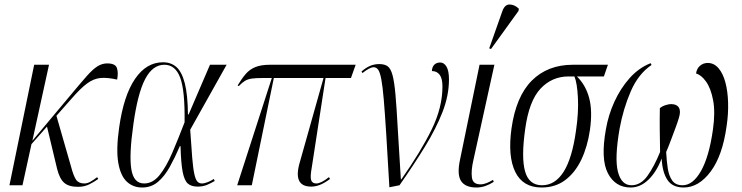

<svg xmlns="http://www.w3.org/2000/svg" viewBox="-20 -824 3299 854"><path d="M22 0 132 -536H198L124 -198L309 -419Q344 -461 368.5 -488.5Q393 -516 413.5 -529Q434 -542 457 -542Q493 -542 500 -521.5Q507 -501 501 -470Q457 -480 426.5 -477Q396 -474 367 -452.5Q338 -431 299 -386L231 -309L296 -83Q307 -41 318.5 -24.5Q330 -8 355 -8Q369 -8 383.5 -16.5Q398 -25 412 -36L417 -28Q399 -15 377 -4Q355 7 327 7Q286 7 265.5 -11Q245 -29 234 -73L189 -261L120 -183L80 0Z M612 10Q572 10 544 -16Q516 -42 506 -100.5Q496 -159 510 -257Q530 -399 580.5 -473Q631 -547 705 -547Q741 -547 765 -525.5Q789 -504 802 -453.5Q815 -403 816 -315H819L914 -536H988L826 -247Q831 -169 835 -121.5Q839 -74 844.5 -49.5Q850 -25 858 -16.5Q866 -8 878 -8Q890 -8 905.5 -14.5Q921 -21 931 -28L935 -19Q920 -10 901.5 -2Q883 6 859 6Q831 6 815.5 -7.5Q800 -21 792.5 -59.5Q785 -98 783 -174H780Q758 -123 735 -81.5Q712 -40 682.5 -15Q653 10 612 10ZM621 -8Q660 -8 690 -45.5Q720 -83 746.5 -145Q773 -207 801 -280Q803 -421 781.5 -478.5Q760 -536 711 -536Q659 -536 625.5 -472Q592 -408 573 -269Q554 -136 564 -72Q574 -8 621 -8Z M1035 0 1189 -477H1148Q1118 -477 1100 -474.5Q1082 -472 1069 -464Q1056 -456 1042 -441L1037 -444Q1055 -474 1072.5 -494.5Q1090 -515 1115.5 -525.5Q1141 -536 1181 -536H1562L1541 -477H1428L1367 -81Q1359 -37 1364 -22.5Q1369 -8 1387 -8Q1408 -8 1443 -36L1448 -28Q1422 -9 1402.5 -1.5Q1383 6 1364 6Q1281 6 1314 -104L1419 -477H1198L1100 0Z M1712 9Q1704 -131 1698 -226.5Q1692 -322 1687 -381Q1682 -440 1676 -471.5Q1670 -503 1662 -514Q1654 -525 1642 -525Q1625 -525 1592 -499L1588 -506Q1606 -522 1625 -530.5Q1644 -539 1667 -539Q1691 -539 1704.5 -529Q1718 -519 1726 -489.5Q1734 -460 1739 -403.5Q1744 -347 1749 -255Q1754 -163 1763 -26H1765Q1852 -150 1900 -248Q1948 -346 1948 -439Q1948 -475 1935.5 -491.5Q1923 -508 1901 -508Q1902 -527 1912 -536.5Q1922 -546 1938 -546Q1955 -546 1966 -527.5Q1977 -509 1977 -471Q1977 -399 1948 -325Q1919 -251 1869.5 -170.5Q1820 -90 1757 0Z M2099 10Q2050 10 2031 -18.5Q2012 -47 2026 -113L2113 -536H2179L2085 -109Q2075 -65 2079 -34.5Q2083 -4 2117 -4Q2130 -4 2144 -9.5Q2158 -15 2173 -24L2176 -15Q2159 -4 2139.5 3Q2120 10 2099 10ZM2164 -606 2156 -609 2215 -776Q2226 -805 2248 -804Q2270 -803 2288 -785L2286 -775Z M2389 10Q2306 10 2272 -59Q2238 -128 2255 -252Q2275 -395 2345.5 -465.5Q2416 -536 2528 -536H2684L2666 -484H2546Q2585 -446 2600.5 -388.5Q2616 -331 2604 -246Q2593 -171 2565.5 -113.5Q2538 -56 2494 -23Q2450 10 2389 10ZM2391 0Q2449 0 2487 -60Q2525 -120 2542 -243Q2554 -324 2550.5 -390Q2547 -456 2535 -484H2509Q2435 -484 2384 -429.5Q2333 -375 2316 -250Q2298 -123 2315.5 -61.5Q2333 0 2391 0Z M2785 10Q2717 10 2684 -53Q2651 -116 2675 -249Q2686 -313 2713 -372Q2740 -431 2780.5 -476.5Q2821 -522 2874 -543L2878 -535Q2819 -495 2785.5 -417.5Q2752 -340 2736 -252Q2713 -120 2728.5 -60Q2744 0 2789 0Q2830 0 2860 -42Q2890 -84 2916 -148Q2915 -202 2914.5 -249.5Q2914 -297 2915 -343Q2926 -352 2940.5 -356.5Q2955 -361 2965 -361Q2990 -361 2999.5 -345.5Q3009 -330 3000 -301Q2995 -283 2984.5 -255Q2974 -227 2963 -197.5Q2952 -168 2943 -148Q2945 -110 2950 -76Q2955 -42 2970 -21Q2985 0 3016 0Q3062 0 3098 -63.5Q3134 -127 3151 -247Q3162 -324 3152 -377.5Q3142 -431 3120.5 -461Q3099 -491 3076 -497Q3079 -519 3093.5 -531.5Q3108 -544 3128 -544Q3156 -544 3176 -520.5Q3196 -497 3206.5 -457.5Q3217 -418 3218.5 -367.5Q3220 -317 3212 -264Q3194 -132 3141 -61Q3088 10 3021 10Q2971 10 2948.5 -24Q2926 -58 2923 -119Q2900 -59 2864 -24.5Q2828 10 2785 10Z"/></svg>

Font: Noto Serif Display ExtraCondensed Light
Style: Italic
Weight: 300
Width: 2
Italic angle: -12°
Designer: Monotype Design Team
Foundry: Monotype Imaging Inc.
Version: Version 2.009